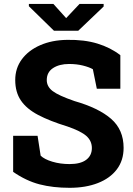

<svg xmlns="http://www.w3.org/2000/svg" viewBox="-20 -917 655 948"><path d="M323.7 10.3Q241.2 10.3 175.3 -6.8Q109.4 -23.9 44.9 -68.4V-246.6H165.5L180.7 -148.4Q199.2 -130.4 238.3 -118.7Q277.3 -106.9 323.7 -106.9Q377.4 -106.9 405.5 -127.9Q433.6 -148.9 433.6 -186Q433.6 -221.2 406.7 -245.4Q379.9 -269.5 313 -292.5Q225.6 -319.3 168.5 -349.4Q111.3 -379.4 83.3 -420.7Q55.2 -461.9 55.2 -522Q55.2 -580.1 87.9 -624.3Q120.6 -668.5 178.5 -693.8Q236.3 -719.2 311.5 -720.2Q396 -721.7 460.9 -701.9Q525.9 -682.1 574.2 -644.5V-479H458L438.5 -575.2Q420.9 -585.4 389.6 -593.3Q358.4 -601.1 321.3 -601.1Q272.9 -601.1 241.9 -580.8Q210.9 -560.5 210.9 -521.5Q210.9 -489.7 239.7 -467.5Q268.6 -445.3 347.7 -418Q467.3 -383.8 528.8 -330.1Q590.3 -276.4 590.3 -187Q590.3 -125 556.9 -80.8Q523.4 -36.6 463.4 -13.2Q403.3 10.3 323.7 10.3ZM491.7 -897.5V-884.8L366.2 -765.1H246.6L122.6 -886.2V-897.5H243.7L306.6 -827.6L372.6 -897.5Z"/></svg>

Font: Roboto Slab ExtraBold
Style: Regular
Weight: 800
Designer: Google
Version: Version 2.001; ttfautohint (v1.8.3)